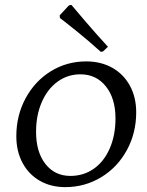

<svg xmlns="http://www.w3.org/2000/svg" viewBox="-20 -759 604 788"><path d="M47 -200Q47 -285 85 -355.5Q123 -426 188.5 -466.5Q254 -507 334 -507Q394 -507 440.5 -481Q487 -455 513 -407.5Q539 -360 539 -298Q539 -213 500.5 -142.5Q462 -72 395 -31.5Q328 9 248 9Q189 9 143.5 -17Q98 -43 72.5 -90.5Q47 -138 47 -200ZM454 -273Q454 -355 414.5 -404.5Q375 -454 310 -454Q258 -454 216.5 -424Q175 -394 151.5 -340Q128 -286 128 -218Q128 -135 166.5 -86Q205 -37 269 -37Q323 -37 365 -66.5Q407 -96 430.5 -150Q454 -204 454 -273ZM263 -737 273 -739Q286 -723 332 -669.5Q378 -616 423 -567L403 -548L394 -546Q342 -593 291.5 -633.5Q241 -674 226 -685L225 -696Z"/></svg>

Font: Alegreya SC
Style: Italic
Weight: 400
Italic angle: -7°
Designer: Juan Pablo del Peral
Foundry: Huerta Tipografica
Version: Version 2.007; ttfautohint (v1.6)